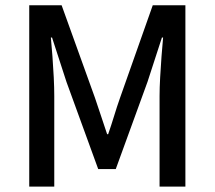

<svg xmlns="http://www.w3.org/2000/svg" viewBox="-20 -695 799 715"><path d="M88.9 0V-675.3H209.5L333.5 -331.1Q345.2 -297.9 356.2 -263.4Q367.2 -229 378.9 -195.3H382.8Q394.5 -229 405 -263.4Q415.5 -297.9 427.2 -331.1L548.8 -675.3H670.4V0H574.2V-337.4Q574.2 -367.7 576.4 -406.7Q578.6 -445.8 581.5 -485.1Q584.5 -524.4 587.4 -555.2H583L529.3 -390.1L411.1 -65.4H345.7L227.5 -390.1L173.8 -555.2H169.4Q172.4 -524.4 175.3 -485.1Q178.2 -445.8 180.2 -406.7Q182.1 -367.7 182.1 -337.4V0Z"/></svg>

Font: Akatab SemiBold
Style: Regular
Weight: 600
Designer: SIL Global
Foundry: SIL Global
Version: Version 4.100